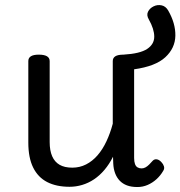

<svg xmlns="http://www.w3.org/2000/svg" viewBox="-20 -735 726 773"><path d="M260 17Q207 17 170 -2Q133 -21 113.5 -60.5Q94 -100 94 -161V-489Q94 -502 104.5 -508.5Q115 -515 136 -515Q158 -515 169 -508.5Q180 -502 180 -489V-163Q180 -129 190 -106Q200 -83 220 -71.5Q240 -60 271 -60Q301 -60 326.5 -73Q352 -86 372.5 -109.5Q393 -133 408.5 -166Q424 -199 434 -237V-489Q434 -502 444.5 -508.5Q455 -515 477 -515Q544 -519 572.5 -538Q601 -557 601 -587.5Q601 -618 579 -657Q569 -674 576 -688Q583 -702 598.5 -709.5Q614 -717 630.5 -713.5Q647 -710 657 -693Q687 -641 686 -591Q685 -541 645.5 -504.5Q606 -468 520 -456V-99Q520 -84 523.5 -74.5Q527 -65 534 -61Q541 -57 550 -57Q558 -57 565.5 -61Q573 -65 580.5 -72.5Q588 -80 595 -88Q602 -95 611.5 -93.5Q621 -92 630 -82Q637 -75 640 -65.5Q643 -56 637 -47Q626 -28 610 -13.5Q594 1 574.5 9.5Q555 18 533 18Q509 18 491.5 11.5Q474 5 462 -7.5Q450 -20 443.5 -37.5Q437 -55 436 -76L435 -104Q420 -74 400.5 -51Q381 -28 358.5 -13Q336 2 311 9.5Q286 17 260 17Z"/></svg>

Font: Playwrite NG Modern
Style: Regular
Weight: 400
Designer: Veronika Burian, José Scaglione
Foundry: TypeTogether
Version: Version 1.002